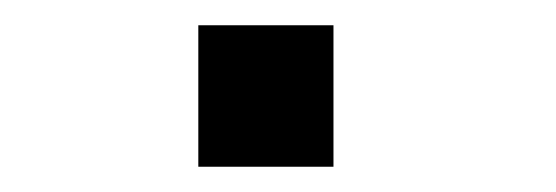

<svg xmlns="http://www.w3.org/2000/svg" viewBox="-20 -391 440 152"><path d="M137 -371H244V-259H137Z"/></svg>

Font: Trispace SemiCondensed
Style: Regular
Weight: 400
Width: 4
Designer: Tyler Finck
Foundry: Etcetera Type Company
Version: Version 1.210; ttfautohint (v1.8.3)